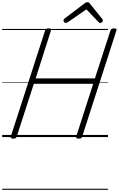

<svg xmlns="http://www.w3.org/2000/svg" viewBox="-20 -1261 1092 1766"><path d="M101 14Q73 14 79 -5L395 -981Q398 -991 405.5 -995.5Q413 -1000 428 -1000Q456 -1000 449 -981L308 -540H853L996 -981Q1000 -991 1007 -995.5Q1014 -1000 1030 -1000Q1058 -1000 1051 -981L736 -5Q733 5 725.5 9.5Q718 14 703 14Q675 14 681 -5L837 -490H291L134 -5Q131 5 123.5 9.5Q116 14 101 14ZM585 -1050Q576 -1050 570 -1057Q564 -1064 564 -1072Q564 -1078 566 -1081.5Q568 -1085 572 -1089L754 -1227Q763 -1235 769.5 -1238Q776 -1241 784 -1241Q791 -1241 797 -1237.5Q803 -1234 808 -1226L921 -1086Q924 -1083 925 -1078.5Q926 -1074 926 -1071Q926 -1062 917.5 -1056Q909 -1050 902 -1050Q896 -1050 891.5 -1053Q887 -1056 883 -1061L775 -1175L607 -1059Q600 -1055 595 -1052.5Q590 -1050 585 -1050ZM0 475H974V485H0ZM0 -20H974V0H0ZM0 -505H974V-500H0ZM0 -995H974V-985H0Z"/></svg>

Font: Playwrite CZ Guides
Style: Regular
Weight: 400
Designer: Veronika Burian, José Scaglione
Foundry: TypeTogether
Version: Version 1.003